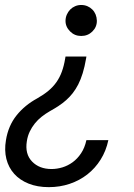

<svg xmlns="http://www.w3.org/2000/svg" viewBox="-20 -570 547 783"><path d="M4.3 1.4Q13.8 -57.2 47.4 -99.3Q81 -141.3 132.1 -169Q158.4 -183.9 177.6 -199.9Q196.7 -215.9 210.2 -235.1Q223.7 -254.3 232.2 -277.7Q240.8 -301.1 245.7 -331L247.2 -339.5H332.4L331 -331Q325.3 -297.6 317.3 -271.7Q309.3 -245.7 299 -225.5Q288.7 -205.6 276.5 -190Q264.2 -174.4 249.8 -161.6Q235.4 -148.8 218.9 -138Q202.4 -127.1 183.2 -116.5Q165.8 -106.5 150 -94.1Q134.2 -81.7 122 -66.4Q109.7 -51.1 101.2 -33.2Q92.7 -15.3 89.5 5.7Q81 57.9 110.8 88.8Q140.3 119.3 190.3 119.3Q212 119.3 234.4 112.6Q256.7 105.8 276.3 91.6Q295.8 77.4 310.7 55Q325.6 32.7 332.4 1.4H421.9Q412.6 45.5 390.4 80.8Q368.3 116.1 336.3 141.2Q304.3 166.2 264.2 179.7Q224.1 193.2 179 193.2Q132.5 193.2 96.6 178.8Q60.7 164.4 37.8 138.8Q14.9 113.3 6 78.1Q-2.8 43 4.3 1.4ZM247.2 -485.8Q247.5 -499.3 252.7 -510.8Q257.8 -522.4 266.3 -531.1Q274.9 -539.8 286.4 -544.7Q297.9 -549.7 311.1 -549.7Q324.9 -549.7 336.5 -544.7Q348 -539.8 356.5 -531.2Q365.1 -522.7 369.9 -511Q374.6 -499.3 375 -485.8Q375.4 -459.9 356.5 -441.4Q338.1 -423.3 311.1 -423.3Q284.4 -423.3 266 -441.8Q246.8 -460.9 247.2 -485.8Z"/></svg>

Font: Inter P
Style: Italic
Weight: 400
Italic angle: -9.40001°
Designer: Rasmus Andersson
Foundry: rsms
Version: Version 3.018;git-588b23468